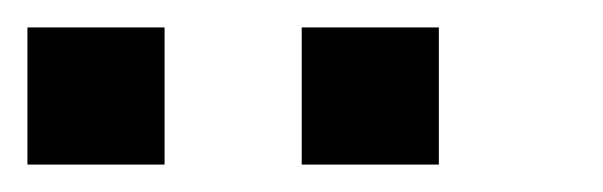

<svg xmlns="http://www.w3.org/2000/svg" viewBox="-20 -920 440 140"><path d="M0 -800V-900H100V-800ZM200 -800V-900H300V-800Z"/></svg>

Font: Galmuri9 Regular
Style: Regular
Weight: 400
Designer: Lee Minseo (quiple)
Version: Version 2.399;hotconv 1.1.1;makeotfexe 2.6.0 DEVELOPMENT